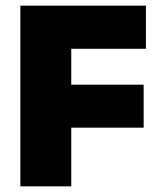

<svg xmlns="http://www.w3.org/2000/svg" viewBox="-20 -659 568 679"><path d="M52 0V-639H232V0ZM156 -207.5V-359.5H488V-207.5ZM104.5 -486.5V-639H496V-486.5Z"/></svg>

Font: Anek Bangla Medium ExtraBold
Style: Regular
Weight: 800
Version: Version 1.003